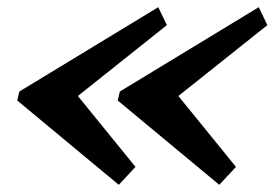

<svg xmlns="http://www.w3.org/2000/svg" viewBox="-20 -655 765 535"><path d="M477 -387.5 637.5 -190 591 -140 308 -375 314 -400 701 -635 725 -585ZM197 -387.5 357.5 -190 311 -140 28 -375 34 -400 421 -635 445 -585Z"/></svg>

Font: Besley* Condensed
Style: Bold Italic
Weight: 700
Width: 3
Italic angle: -13°
Designer: Owen Earl
Foundry: indestructible type*
Version: Version 3.000; ttfautohint (v1.8.3)